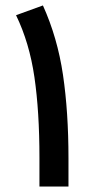

<svg xmlns="http://www.w3.org/2000/svg" viewBox="-20 -681 339 701"><path d="M230 0H124V-105.5Q124 -273.4 105.7 -399.2Q87.4 -524.9 38.6 -625.5L136.7 -661.1Q189.9 -543.5 210 -407.5Q230 -271.5 230 -104Z"/></svg>

Font: Vazirmatn RD UI FD Medium
Style: Regular
Weight: 500
Designer: Saber Rastikerdar
Foundry: Saber Rastikerdar
Version: Version 33.003